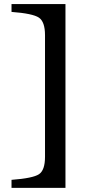

<svg xmlns="http://www.w3.org/2000/svg" viewBox="-20 -723 449 935"><path d="M298.8 -703.1V191.9H36.1V152.8Q140.1 145 169.7 125.5Q199.2 106 199.2 41V-551.8Q199.2 -616.7 169.7 -637Q140.1 -657.2 36.1 -665V-703.1Z"/></svg>

Font: Linux Biolinum
Style: Bold
Weight: 700
Designer: Philipp H. Poll
Foundry: Philipp H. Poll
Version: Version 1.3.2 ; ttfautohint (v0.9)